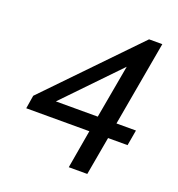

<svg xmlns="http://www.w3.org/2000/svg" viewBox="-129 -819 859 926"><g transform="rotate(20 300.0 -356.0)"><path d="M326 0 360 -197H36L47 -265L479 -712H547L470 -277H570L556 -197H456L421 0ZM159 -277H374L423 -551Z"/></g></svg>

Font: Livvic Medium
Style: Italic
Weight: 500
Italic angle: -10°
Designer: Jacques Le Bailly, Baron von Fonthausen
Version: Version 1.001; ttfautohint (v1.8.2)